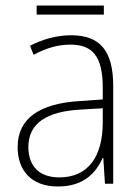

<svg xmlns="http://www.w3.org/2000/svg" viewBox="-20 -667 508 697"><path d="M357 -647H113V-614H357ZM238 -539C185 -539 134 -524 89 -501L102 -468C150 -494 193 -505 236 -505C316 -505 353 -462 353 -349V-306L267 -300C125 -291 44 -238 44 -133C44 -49 93 10 190 10C282 10 327 -37 353 -94H355L361 0H391V-355C391 -484 342 -539 238 -539ZM270 -269 353 -274V-219C352 -101 302 -23 195 -23C124 -23 83 -63 83 -133C83 -220 150 -262 270 -269Z"/></svg>

Font: Noto Sans SemiCondensed ExtraLight
Style: Regular
Weight: 200
Width: 4
Designer: Monotype Design Team
Foundry: Monotype Imaging Inc.
Version: Version 2.013